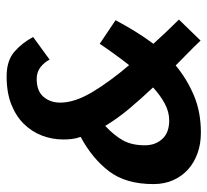

<svg xmlns="http://www.w3.org/2000/svg" viewBox="-44 -592 641 594"><g transform="rotate(-90 277.0 -294.5)"><path d="M460 -513Q442 -547 414.5 -571Q387 -595 338 -595Q288 -595 251.5 -580.5Q215 -566 191 -541.5Q167 -517 155 -485.5Q143 -454 143 -420Q143 -406 144.5 -393Q146 -380 151 -366Q84 -330 44.5 -278Q5 -226 5 -141Q5 -107 17 -80Q29 -53 50 -34Q71 -15 100 -4.5Q129 6 164 6Q228 6 279 -15.5Q330 -37 372 -72Q392 -52 411 -33.5Q430 -15 449 5L514 -62Q494 -82 475.5 -101.5Q457 -121 439 -141Q460 -169 478 -198.5Q496 -228 512 -258L439 -307Q425 -286 408 -262.5Q391 -239 373 -216Q321 -277 289 -331Q257 -385 257 -429Q257 -460 275 -481Q293 -502 330 -502Q352 -502 367 -490Q382 -478 390 -462ZM304 -142Q279 -119 253.5 -105.5Q228 -92 202 -92Q164 -92 144.5 -113.5Q125 -135 125 -167Q125 -208 140.5 -235.5Q156 -263 185 -290Q207 -253 238 -216Q269 -179 304 -142Z"/></g></svg>

Font: Amaranth
Style: Italic
Weight: 400
Designer: Gesine Todt
Foundry: Gesine Todt
Version: Version 1.001